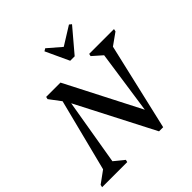

<svg xmlns="http://www.w3.org/2000/svg" viewBox="-273 -1100 1281 1281"><g transform="rotate(-45 367.0 -459.5)"><path d="M-34 0 -30 -18 55 -80 185 -592 124 -673 128 -690H263L533 -164L598 -613L530 -673L534 -690H768L764 -672L680 -612L537 5H498L216 -542L137 -74L207 -17L203 0ZM412 -747 335 -913 353 -924 447 -843 577 -924 593 -911 454 -747Z"/></g></svg>

Font: Platypi
Style: Italic
Weight: 400
Italic angle: -13°
Designer: David Sargent
Foundry: Bolt Cutter Type
Version: Version 1.200; ttfautohint (v1.8.4.7-5d5b)